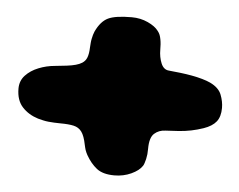

<svg xmlns="http://www.w3.org/2000/svg" viewBox="-40 -590 683 548"><g transform="rotate(5 301.0 -316.0)"><path d="M306 -89Q273 -89 255.2 -103Q237.5 -117 224.5 -140Q222.5 -143.5 221 -147Q219.5 -150.5 218.2 -154Q217 -157.5 216.2 -161.2Q215.5 -165 214.5 -168.5Q209.5 -194 201 -205.5Q192.5 -217 178 -220.2Q163.5 -223.5 139.5 -223.5Q130.5 -223.5 122 -224Q113.5 -224.5 105.5 -225.2Q97.5 -226 89.8 -227.8Q82 -229.5 75 -231.5Q47.5 -240 29.8 -259.2Q12 -278.5 12 -312Q12 -334.5 26.5 -350Q41 -365.5 63.5 -374.5Q86 -383.5 110 -385.5Q129 -387.5 143.8 -389.2Q158.5 -391 169.2 -394Q180 -397 187 -401.5Q196.5 -407.5 200.5 -418.2Q204.5 -429 205 -445.5Q205.5 -453 206 -459.5Q206.5 -466 207.8 -472Q209 -478 210.5 -483.2Q212 -488.5 214 -493Q228 -523 248.8 -533Q269.5 -543 316.5 -543Q341.5 -543 362.8 -533.2Q384 -523.5 393.5 -510.5Q397.5 -505.5 399.8 -499.8Q402 -494 403.2 -487.2Q404.5 -480.5 405 -473.2Q405.5 -466 405.5 -458Q405.5 -436.5 412.8 -419Q420 -401.5 435.5 -400.5Q451.5 -399 468.5 -397Q485.5 -395 501.8 -392Q518 -389 532 -385Q546 -381 555.5 -376.5Q580.5 -364.5 588 -345.2Q595.5 -326 595.5 -307.5Q595.5 -282.5 584.2 -268.2Q573 -254 548.5 -245.5Q531 -239.5 513.8 -236Q496.5 -232.5 478.5 -231.2Q460.5 -230 440.5 -229Q421.5 -228.5 408.5 -216.8Q395.5 -205 395.5 -173Q395.5 -165 394.8 -157.5Q394 -150 392.5 -143.5Q391 -137 389.2 -131.8Q387.5 -126.5 385.5 -123.5Q376.5 -109.5 354.2 -99.2Q332 -89 306 -89Z"/></g></svg>

Font: Gluten Thin Black
Style: Regular
Weight: 900
Version: Version 1.300